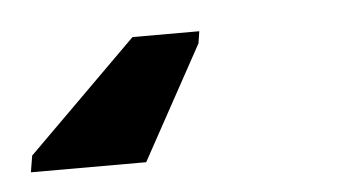

<svg xmlns="http://www.w3.org/2000/svg" viewBox="-34 24 394 209"><g transform="rotate(-5 163.0 128.5)"><path d="M116 60H189L187 73L119 197H-7L-4 179Z"/></g></svg>

Font: Libra Sans
Style: Bold Italic
Weight: 700
Italic angle: -12°
Foundry: Context Ltd
Version: Version 1.002